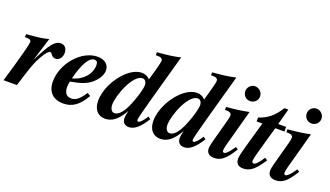

<svg xmlns="http://www.w3.org/2000/svg" viewBox="-88 -1160 2805 1634"><g transform="rotate(20 1314.5 -343.0)"><path d="M160 -253 225 -462C165 -447 146 -444 25 -434V-407C69 -407 81 -401 81 -382C81 -357 50 -240 -21 0H100L131 -99C164 -204 179 -238 205 -285C232 -334 256 -361 270 -361C290 -361 292 -323 331 -323C364 -323 389 -354 389 -396C389 -436 366 -462 332 -462C278 -462 240 -412 161 -253Z M678 -390C678 -307 610 -234 520 -214C556 -353 599 -429 647 -429C671 -429 678 -413 678 -390ZM689 -143C643 -74 614 -51 571 -51C529 -51 507 -79 507 -133C507 -149 509 -162 513 -182C610 -199 658 -217 701 -253C741 -287 770 -332 770 -375C770 -426 730 -462 665 -462C520 -462 377 -299 377 -134C377 -35 436 13 523 13C600 13 662 -26 718 -126Z M1124 -371C1124 -327 1082 -197 1046 -133C1019 -84 989 -59 960 -59C935 -59 919 -86 919 -122C919 -164 940 -242 973 -308C1002 -366 1044 -421 1087 -420C1109 -420 1124 -399 1124 -371ZM1333 -699C1273 -685 1224 -678 1124 -670V-643H1145C1171 -643 1186 -633 1186 -615C1186 -606 1182 -581 1157 -493L1139 -429C1117 -454 1093 -462 1064 -462C1019 -462 969 -436 926 -394C853 -324 795 -211 795 -112C795 -29 840 13 901 13C962 13 1015 -24 1067 -118C1058 -79 1056 -66 1056 -50C1056 -12 1078 11 1116 11C1165 11 1211 -27 1266 -115L1244 -131C1216 -86 1191 -60 1176 -60C1170 -60 1165 -69 1165 -75C1165 -84 1181 -152 1216 -278Z M1624 -371C1624 -327 1582 -197 1546 -133C1519 -84 1489 -59 1460 -59C1435 -59 1419 -86 1419 -122C1419 -164 1440 -242 1473 -308C1502 -366 1544 -421 1587 -420C1609 -420 1624 -399 1624 -371ZM1833 -699C1773 -685 1724 -678 1624 -670V-643H1645C1671 -643 1686 -633 1686 -615C1686 -606 1682 -581 1657 -493L1639 -429C1617 -454 1593 -462 1564 -462C1519 -462 1469 -436 1426 -394C1353 -324 1295 -211 1295 -112C1295 -29 1340 13 1401 13C1462 13 1515 -24 1567 -118C1558 -79 1556 -66 1556 -50C1556 -12 1578 11 1616 11C1665 11 1711 -27 1766 -115L1744 -131C1716 -86 1691 -60 1676 -60C1670 -60 1665 -69 1665 -75C1665 -84 1681 -152 1716 -278Z M2032 -142 2018 -122C1991 -84 1969 -61 1954 -61C1946 -61 1939 -65 1939 -77C1939 -86 1943 -111 1948 -128L2039 -462C1985 -450 1914 -440 1836 -434V-407H1850C1880 -407 1896 -397 1896 -378C1896 -370 1894 -357 1888 -333L1833 -130C1823 -94 1818 -68 1818 -54C1818 -11 1845 9 1886 9C1946 9 1988 -20 2054 -128ZM2078 -616C2078 -653 2047 -684 2009 -684C1975 -684 1944 -653 1944 -619C1944 -580 1972 -550 2010 -550C2048 -550 2078 -579 2078 -616Z M2375 -407V-449H2303L2342 -594H2307C2253 -509 2205 -470 2123 -442V-407H2175L2108 -171C2093 -119 2083 -74 2083 -56C2083 -12 2108 9 2150 9C2210 9 2254 -23 2320 -126L2297 -141C2263 -88 2237 -61 2221 -61C2213 -61 2205 -66 2205 -79C2205 -103 2223 -166 2258 -288L2292 -407Z M2588 -142 2574 -122C2547 -84 2525 -61 2510 -61C2502 -61 2495 -65 2495 -77C2495 -86 2499 -111 2504 -128L2595 -462C2541 -450 2470 -440 2392 -434V-407H2406C2436 -407 2452 -397 2452 -378C2452 -370 2450 -357 2444 -333L2389 -130C2379 -94 2374 -68 2374 -54C2374 -11 2401 9 2442 9C2502 9 2544 -20 2610 -128ZM2634 -616C2634 -653 2603 -684 2565 -684C2531 -684 2500 -653 2500 -619C2500 -580 2528 -550 2566 -550C2604 -550 2634 -579 2634 -616Z"/></g></svg>

Font: XITS
Style: Bold Italic
Weight: 700
Italic angle: -16.33°
Designer: MicroPress Inc., with final additions and corrections provided by Coen Hoffman, Elsevier (retired)
Version: Version 1.302